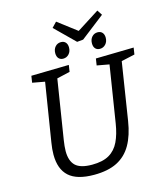

<svg xmlns="http://www.w3.org/2000/svg" viewBox="-140 -1088 1045 1204"><g transform="rotate(-15 383.0 -486.0)"><path d="M519.5 -693 766 -698 759.3 -654.5 660.4 -632.5 673.7 -647.2 613.1 -261.7Q599.1 -171.7 564.7 -111.5Q530.4 -51.3 471 -21.1Q411.7 9 321 9Q210.3 9 158.4 -37.8Q106.5 -84.7 106.5 -178.7Q106.5 -196.4 108.2 -215.7Q109.9 -235.1 113.5 -256.1L176.2 -647.2L185.5 -632.8L93.9 -649.5L100.6 -693L345.1 -698L338.4 -654.5L242.8 -632.5L255.5 -647.2L192.5 -250.7Q189.5 -231 187.7 -213.4Q185.9 -195.7 185.9 -180.4Q185.9 -116.5 217.8 -86Q249.8 -55.6 325 -55.6Q394.6 -55.6 436.4 -80.1Q478.1 -104.5 500.8 -152Q523.4 -199.5 534.1 -267.1L594.4 -647.2L604.7 -632.8L512.8 -649.5ZM433 -824.2 306.9 -948.3 338 -980.8 483.8 -870 433.2 -870.7 606.1 -980.8 627.5 -948 472.8 -827.9ZM321.9 -744.7Q303.5 -744.7 292.7 -756.7Q281.8 -768.7 281.8 -790.5Q281.8 -816.2 296.5 -832.6Q311.2 -848.9 333.6 -848.9Q353 -848.9 363.9 -836.7Q374.7 -824.5 374.7 -803.5Q374.7 -777.7 359.5 -761.2Q344.3 -744.7 321.9 -744.7ZM560.1 -744.7Q541.7 -744.7 530.8 -756.7Q520 -768.7 520 -790.5Q520 -816.2 534.7 -832.6Q549.4 -848.9 571.8 -848.9Q591.2 -848.9 602 -836.7Q612.9 -824.5 612.9 -803.5Q612.9 -777.7 597.7 -761.2Q582.5 -744.7 560.1 -744.7Z"/></g></svg>

Font: Bitter Thin
Style: Italic
Weight: 100
Italic angle: -9°
Designer: Sol Matas, and Bitter project Authors
Foundry: Sol Matas
Version: Version 2.002